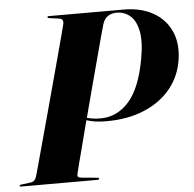

<svg xmlns="http://www.w3.org/2000/svg" viewBox="-67 -751 813 803"><g transform="rotate(-5 339.5 -350.0)"><path d="M693 -479.5Q684 -407 641.5 -353.5Q599 -300 529.5 -270.5Q460 -241 369.5 -241Q340.5 -241 320.8 -244.2Q301 -247.5 285.5 -252.5Q271 -196 258.5 -148Q246 -100 238 -69.2Q230 -38.5 229 -33Q224.5 -17 240.5 -15.5L309.5 -9Q317.5 -8.5 317.5 -4.5Q317.5 0 310 0H-10.5Q-16.5 0 -16.5 -3.5Q-16.5 -7.5 -10 -8L32 -13.5Q42 -15 47.2 -21.2Q52.5 -27.5 55.5 -37.5Q57 -42.5 66.8 -77.5Q76.5 -112.5 91.2 -167Q106 -221.5 123.5 -285.5Q141 -349.5 158.2 -413.5Q175.5 -477.5 190.2 -532Q205 -586.5 214.2 -621.8Q223.5 -657 224.5 -662Q229 -683.5 208.5 -686L168 -691.5Q161 -692 161 -696Q161 -700 168 -700H481.5Q551.5 -700 602 -672.5Q652.5 -645 676.8 -595.2Q701 -545.5 693 -479.5ZM392 -648.5Q389.5 -641.5 379.5 -604.2Q369.5 -567 354.5 -511Q339.5 -455 322.2 -390.2Q305 -325.5 288.5 -262.5Q304 -258 318.2 -256.5Q332.5 -255 346 -255Q414.5 -255 464.2 -310.2Q514 -365.5 536 -487Q549.5 -560 540.2 -604.8Q531 -649.5 506.8 -669.5Q482.5 -689.5 451 -689.5Q405.5 -689.5 392 -648.5Z"/></g></svg>

Font: Fraunces 144pt S000
Style: Bold Italic
Weight: 700
Italic angle: -16°
Version: Version 1.000; ttfautohint (v1.8.3)